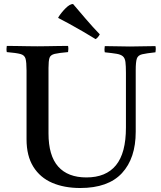

<svg xmlns="http://www.w3.org/2000/svg" viewBox="-20 -931 807 962"><path d="M14 -701Q34 -701 62.5 -700.5Q91 -700 119.5 -699.5Q148 -699 167 -699Q186 -699 214.5 -699.5Q243 -700 272 -700.5Q301 -701 321 -701Q324 -686 321 -670Q275 -666 254 -661Q233 -656 228 -641Q223 -626 223 -590V-263Q223 -151 271.5 -96.5Q320 -42 413 -42Q511 -42 561 -103Q611 -164 611 -292V-566Q611 -601 608.5 -620.5Q606 -640 595.5 -649Q585 -658 564 -661.5Q543 -665 505 -669Q502 -684 505 -700Q532 -700 570 -699Q608 -698 631 -698Q656 -698 693.5 -699Q731 -700 759 -700Q762 -685 759 -669Q713 -664 692 -659Q671 -654 665.5 -637Q660 -620 660 -579V-271Q660 -138 591 -63.5Q522 11 382 11Q302 11 241.5 -15Q181 -41 147 -95.5Q113 -150 113 -233V-577Q113 -619 108 -637Q103 -655 82 -660.5Q61 -666 14 -670Q11 -685 14 -701ZM272 -841V-844Q287 -868 308.5 -889.5Q330 -911 346 -911Q374 -878 410 -836Q446 -794 480 -759Q470 -741 459 -735Q432 -752 396.5 -772.5Q361 -793 327.5 -811.5Q294 -830 272 -841Z"/></svg>

Font: Tiro Devanagari Sanskrit
Style: Regular
Weight: 400
Designer: Devanagari: John Hudson & Fiona Ross. Latin: John Hudson.
Foundry: Tiro Typeworks Ltd.
Version: Version 1.52